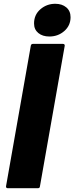

<svg xmlns="http://www.w3.org/2000/svg" viewBox="-20 -995 393 1015"><path d="M191 -9Q190 0 180 0H21Q16 0 13.5 -3Q11 -6 12 -11L143 -754Q145 -763 154 -763H313Q318 -763 320.5 -760Q323 -757 322 -752ZM160 -871Q160 -917 193.5 -946Q227 -975 272 -975Q308 -975 330.5 -956Q353 -937 353 -904Q353 -860 320 -831Q287 -802 241 -802Q205 -802 182.5 -820.5Q160 -839 160 -871Z"/></svg>

Font: Open Sauce Two Black Italic
Style: Regular
Weight: 900
Italic angle: -10°
Designer: Alfredo Marco Pradil
Foundry: Creative Sauce Fz LLC
Version: Version 1.477